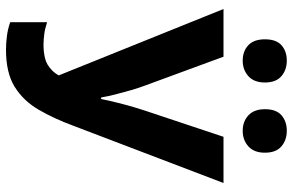

<svg xmlns="http://www.w3.org/2000/svg" viewBox="-188 -777 976 640"><g transform="rotate(90 300.0 -457.0)"><path d="M146 11Q124 11 100.5 8Q77 5 54 -3V-126Q75 -119 94 -116.5Q113 -114 130 -114Q152 -114 174 -119Q196 -124 215.5 -143.5Q235 -163 249 -206L251 -116L10 -714H169L265 -453Q273 -432 280.5 -406Q288 -380 294.5 -354.5Q301 -329 305 -306H310Q317 -341 327.5 -380.5Q338 -420 349 -453L436 -714H590L399 -213Q375 -148 345.5 -97.5Q316 -47 269.5 -18Q223 11 146 11ZM416 -778Q385 -778 364.5 -797Q344 -816 344 -852Q344 -890 364.5 -907.5Q385 -925 416 -925Q447 -925 468 -907Q489 -889 489 -852Q489 -816 468 -797Q447 -778 416 -778ZM182 -778Q151 -778 131 -796.5Q111 -815 111 -852Q111 -890 131 -907.5Q151 -925 182 -925Q213 -925 234 -907Q255 -889 255 -852Q255 -816 234 -797Q213 -778 182 -778Z"/></g></svg>

Font: Noto Sans Mono
Style: Bold
Weight: 700
Designer: Monotype Design Team
Foundry: Monotype Imaging Inc.
Version: Version 2.014